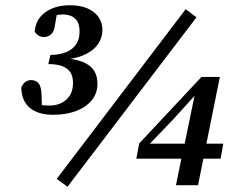

<svg xmlns="http://www.w3.org/2000/svg" viewBox="-20 -694 919 731"><path d="M182 -257Q125 -257 93.5 -283.5Q62 -310 61 -361Q67 -375 76.5 -382Q86 -389 98 -389Q115 -389 125.5 -378.5Q136 -368 138 -338L140 -277L104 -306Q117 -299 131.5 -295.5Q146 -292 169 -292Q193 -292 213 -301.5Q233 -311 245.5 -330Q258 -349 258 -378Q258 -403 248 -418.5Q238 -434 217.5 -442Q197 -450 164 -450L172 -485Q207 -485 232 -495.5Q257 -506 270 -525.5Q283 -545 283 -574Q283 -608 265.5 -623.5Q248 -639 220 -639Q208 -639 193.5 -636Q179 -633 166 -627L199 -656L189 -596Q186 -573 174 -563Q162 -553 147 -553Q135 -553 126 -559Q117 -565 112 -574Q115 -607 132.5 -628.5Q150 -650 179 -662Q208 -674 245 -674Q288 -674 315.5 -661Q343 -648 356.5 -627Q370 -606 370 -580Q370 -552 354.5 -528Q339 -504 307 -488Q275 -472 227 -467L228 -472Q291 -467 321 -443.5Q351 -420 351 -375Q351 -339 329.5 -312.5Q308 -286 270 -271.5Q232 -257 182 -257ZM237 17 196 -13 687 -659 728 -628ZM650 11 676 -117 679 -127 722 -336H705L736 -346L639 -239L541 -137L547 -158V-147H830L820 -90H499L510 -148L747 -401H817L734 11Z"/></svg>

Font: Source Serif 4 18pt SemiBold
Style: Italic
Weight: 600
Italic angle: -12°
Designer: Frank Grießhammer
Foundry: Adobe Systems Incorporated
Version: Version 4.004;hotconv 1.0.116;makeotfexe 2.5.65601